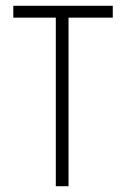

<svg xmlns="http://www.w3.org/2000/svg" viewBox="-20 -644 440 664"><path d="M173 0V-583H26V-624H370V-583H217V0Z"/></svg>

Font: Inconsolata Condensed Light
Style: Regular
Weight: 300
Width: 3
Monospace: yes
Designer: Raph Levien, Cyreal, Brenton Simpson
Foundry: Raph Levien, Cyreal, Google
Version: Version 3.001; ttfautohint (v1.8.2.53-6de2)